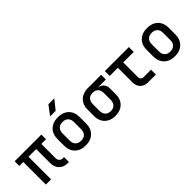

<svg xmlns="http://www.w3.org/2000/svg" viewBox="130 -1758 2740 2740"><g transform="rotate(-45 1500.0 -387.5)"><path d="M536 5Q456 5 408.5 -44Q361 -93 361 -176V-456H206V0H101V-456H21V-550H560V-456H465V-173Q465 -135 484.5 -114.5Q504 -94 537 -94H561V5Z M900 9Q798 9 737.5 -50Q677 -109 677 -211V-339Q677 -442 737 -500.5Q797 -559 900 -559Q1003 -559 1063 -500.5Q1123 -442 1123 -339V-211Q1123 -109 1062.5 -50Q1002 9 900 9ZM900 -86Q954 -86 984.5 -116.5Q1015 -147 1015 -204V-346Q1015 -403 984.5 -433.5Q954 -464 900 -464Q846 -464 815.5 -433.5Q785 -403 785 -346V-204Q785 -147 815.5 -116.5Q846 -86 900 -86ZM831 -645 937 -785H1056L943 -645Z M1498 10Q1431 10 1381.5 -16.5Q1332 -43 1305 -91Q1278 -139 1278 -203V-337Q1278 -401 1305 -449Q1332 -497 1381.5 -523.5Q1431 -550 1498 -550H1766V-455H1608V-453Q1659 -446 1688.5 -410.5Q1718 -375 1718 -319V-203Q1718 -139 1691 -91Q1664 -43 1614.5 -16.5Q1565 10 1498 10ZM1498 -85Q1551 -85 1580.5 -116.5Q1610 -148 1610 -203V-337Q1610 -395 1580.5 -425Q1551 -455 1498 -455Q1445 -455 1415.5 -423.5Q1386 -392 1386 -337V-203Q1386 -148 1415.5 -116.5Q1445 -85 1498 -85Z M2165 0Q2092 0 2049 -42Q2006 -84 2006 -156V-452H1841V-550H2326V-452H2114V-157Q2114 -131 2129 -114.5Q2144 -98 2170 -98H2321V0Z M2700 9Q2598 9 2537.5 -50Q2477 -109 2477 -211V-339Q2477 -442 2537 -500.5Q2597 -559 2700 -559Q2803 -559 2863 -500.5Q2923 -442 2923 -339V-211Q2923 -109 2862.5 -50Q2802 9 2700 9ZM2700 -86Q2754 -86 2784.5 -116.5Q2815 -147 2815 -204V-346Q2815 -403 2784.5 -433.5Q2754 -464 2700 -464Q2646 -464 2615.5 -433.5Q2585 -403 2585 -346V-204Q2585 -147 2615.5 -116.5Q2646 -86 2700 -86Z"/></g></svg>

Font: JetBrains Mono SemiBold
Style: Regular
Weight: 472
Monospace: yes
Designer: Philipp Nurullin, Konstantin Bulenkov
Foundry: JetBrains
Version: Version 2.305; ttfautohint (v1.8.4.7-5d5b)